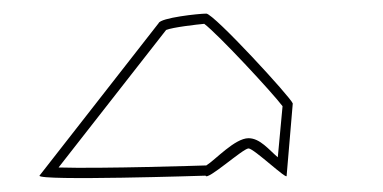

<svg xmlns="http://www.w3.org/2000/svg" viewBox="-20 -822 563 282"><path d="M38 -564C36 -556 282 -564 282 -564C284 -556 337 -604 345 -604C353 -604 403 -556 401 -564L410 -670C408 -678 294 -802 283 -802C272 -802 216 -796 213 -788ZM66 -576 224 -778C234 -782 269 -786 280 -787C301 -771 380 -686 395 -666L388 -591C375 -602 362 -619 345 -619C325 -619 296 -587 283 -579H282C282 -579 128 -574 66 -576Z"/></svg>

Font: Ampere
Style: OuLn
Weight: 400
Version: Version 1